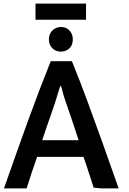

<svg xmlns="http://www.w3.org/2000/svg" viewBox="-20 -1034 713 1060"><path d="M635 6Q588 -128 545.5 -247Q503 -366 462 -477Q421 -588 377 -696H260Q195 -534 133.5 -364Q72 -194 2 6H127Q154 -81 185 -168H441Q442 -165 446.5 -152Q451 -139 455.5 -126Q460 -113 461 -109L497 2L539 6ZM414 -260H213Q237 -333 261 -400Q285 -467 304 -532Q307 -541 309 -548.5Q311 -556 315 -561Q320 -553 324.5 -532.5Q329 -512 339 -483Q358 -429 376.5 -373.5Q395 -318 414 -260ZM176 -925H455V-1014H176ZM382 -816Q382 -846 363.5 -865.5Q345 -885 317 -885Q289 -885 269.5 -866Q250 -847 250 -816Q250 -786 269 -767.5Q288 -749 316 -749Q344 -749 363 -767Q382 -785 382 -816Z"/></svg>

Font: Repo DemiBold
Style: Regular
Weight: 600
Designer: Stefan Peev
Foundry: Context Ltd
Version: Version 1.502